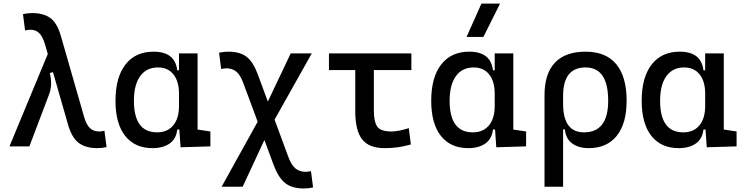

<svg xmlns="http://www.w3.org/2000/svg" viewBox="-20 -815 4142 1069"><path d="M521.5 9.8Q458 9.8 418.9 -18.8Q379.9 -47.4 358.4 -122.6L274.9 -413.6L257.3 -408.2Q265.1 -376 264.4 -346.2Q263.7 -316.4 252.9 -288.6L143.6 0H32.7L246.1 -514.6L231 -566.4Q217.3 -612.8 197.8 -631.1Q178.2 -649.4 149.9 -649.4Q136.7 -649.4 119.6 -645.5L107.9 -736.3Q132.8 -742.2 159.7 -742.2Q222.2 -742.2 260 -714.8Q297.9 -687.5 318.8 -615.2L447.8 -166Q460.9 -119.6 481.2 -101.3Q501.5 -83 531.2 -83Q544.4 -83 561.5 -86.9L573.2 3.9Q548.3 9.8 521.5 9.8Z M829.1 9.8Q731 9.8 677 -58.3Q623 -126.5 623 -253.9Q623 -384.3 678.5 -455.8Q733.9 -527.3 835 -527.3Q954.6 -527.3 966.8 -423.8H976.6V-517.6H1080.1V-93.8L1151.4 -83V0L985.4 4.9L978.5 -93.8H966.8Q961.4 -42 924.6 -16.1Q887.7 9.8 829.1 9.8ZM976.6 -224.6V-293Q976.6 -362.3 945.6 -400.9Q914.6 -439.5 859.4 -439.5Q795.4 -439.5 760.5 -391.1Q725.6 -342.8 725.6 -253.9Q725.6 -78.1 854.5 -78.1Q912.1 -78.1 944.3 -116.7Q976.6 -155.3 976.6 -224.6Z M1671.4 234.4Q1606 234.4 1567.9 204.3Q1529.8 174.3 1502.9 102.1L1452.1 -35.6L1331.1 224.6H1213.9L1414.6 -137.2L1335 -351.6Q1318.4 -397.5 1295.9 -416Q1273.4 -434.6 1241.7 -434.6Q1228.5 -434.6 1211.4 -430.7L1199.7 -521.5Q1224.6 -527.3 1251.5 -527.3Q1315.9 -527.3 1353 -498.8Q1390.1 -470.2 1415.5 -400.4L1471.2 -249.5L1598.6 -517.6H1715.8L1508.8 -148.9L1585.4 58.6Q1602.5 105 1625.5 123.3Q1648.4 141.6 1681.2 141.6Q1694.3 141.6 1711.4 137.7L1723.1 228.5Q1698.2 234.4 1671.4 234.4Z M2121.1 9.8Q2034.7 9.8 1996.3 -39.1Q1958 -87.9 1958 -195.3V-424.8H1811.5V-517.6H2270.5V-424.8H2061.5V-200.2Q2061.5 -138.7 2079.8 -110.8Q2098.1 -83 2160.2 -83Q2198.2 -83 2255.9 -101.6L2267.6 -10.7Q2230 0 2195.3 4.9Q2160.6 9.8 2121.1 9.8Z M2586.9 9.8Q2488.8 9.8 2434.8 -58.3Q2380.9 -126.5 2380.9 -253.9Q2380.9 -384.3 2436.3 -455.8Q2491.7 -527.3 2592.8 -527.3Q2712.4 -527.3 2724.6 -423.8H2734.4V-517.6H2837.9V-93.8L2909.2 -83V0L2743.2 4.9L2736.3 -93.8H2724.6Q2719.2 -42 2682.4 -16.1Q2645.5 9.8 2586.9 9.8ZM2734.4 -224.6V-293Q2734.4 -362.3 2703.4 -400.9Q2672.4 -439.5 2617.2 -439.5Q2553.2 -439.5 2518.3 -391.1Q2483.4 -342.8 2483.4 -253.9Q2483.4 -78.1 2612.3 -78.1Q2669.9 -78.1 2702.1 -116.7Q2734.4 -155.3 2734.4 -224.6ZM2577.6 -609.4 2660.6 -794.9H2764.2L2671.4 -609.4Z M3257.8 9.8Q3201.2 9.8 3165.5 -16.6Q3129.9 -43 3125 -94.7H3115.2V224.6H3011.7V-285.6Q3011.7 -404.8 3069.6 -466.1Q3127.4 -527.3 3240.2 -527.3Q3353 -527.3 3410.9 -458Q3468.8 -388.7 3468.8 -253.9Q3468.8 -126.5 3413.6 -58.3Q3358.4 9.8 3257.8 9.8ZM3115.2 -237.3Q3115.2 -78.1 3231.4 -78.1Q3366.2 -78.1 3366.2 -253.9Q3366.2 -439.5 3240.2 -439.5Q3115.2 -439.5 3115.2 -281.2Z M3758.8 9.8Q3660.6 9.8 3606.7 -58.3Q3552.7 -126.5 3552.7 -253.9Q3552.7 -384.3 3608.2 -455.8Q3663.6 -527.3 3764.6 -527.3Q3884.3 -527.3 3896.5 -423.8H3906.2V-517.6H4009.8V-93.8L4081.1 -83V0L3915 4.9L3908.2 -93.8H3896.5Q3891.1 -42 3854.2 -16.1Q3817.4 9.8 3758.8 9.8ZM3906.2 -224.6V-293Q3906.2 -362.3 3875.2 -400.9Q3844.2 -439.5 3789.1 -439.5Q3725.1 -439.5 3690.2 -391.1Q3655.3 -342.8 3655.3 -253.9Q3655.3 -78.1 3784.2 -78.1Q3841.8 -78.1 3874 -116.7Q3906.2 -155.3 3906.2 -224.6Z"/></svg>

Font: CaskaydiaMono NF
Style: Regular
Weight: 400
Designer: Aaron Bell
Foundry: Saja Typeworks
Version: Version 2111.001; ttfautohint (v1.8.4);Nerd Fonts 3.1.1